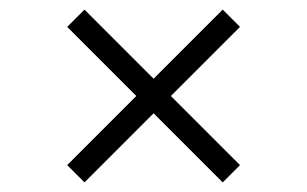

<svg xmlns="http://www.w3.org/2000/svg" viewBox="-20 -447 640 400"><path d="M156 -67 120 -103 264 -247 120 -391 156 -427 300 -283 444 -427 480 -391 336 -247 480 -103 444 -67 300 -211Z"/></svg>

Font: Livvic Light
Style: Italic
Weight: 300
Italic angle: -10°
Designer: Jacques Le Bailly, Baron von Fonthausen
Version: Version 1.001; ttfautohint (v1.8.2)